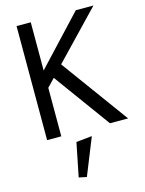

<svg xmlns="http://www.w3.org/2000/svg" viewBox="-139 -773 849 1124"><g transform="rotate(-15 285.5 -211.0)"><path d="M161 0H75V-691H161V-399L434 -691H541L269 -407L566 0H456L207 -342L161 -294ZM244 269 197 259 238 55 334 45Z"/></g></svg>

Font: Average Sans
Style: Regular
Weight: 400
Designer: Eduardo Rodriguez Tunni
Foundry: Eduardo Rodriguez Tunni
Version: Version 1.002